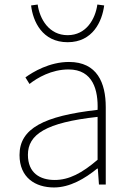

<svg xmlns="http://www.w3.org/2000/svg" viewBox="-20 -813 576 846"><path d="M218 13C288 13 354 -26 408 -70H411L416 0H446V-341C446 -448 408 -540 284 -540C198 -540 125 -496 92 -472L110 -443C144 -470 207 -507 282 -507C391 -507 413 -414 410 -329C173 -302 66 -247 66 -130C66 -30 136 13 218 13ZM221 -20C157 -20 103 -50 103 -131C103 -220 181 -273 410 -298V-109C341 -50 284 -20 221 -20ZM278 -627C389 -627 430 -719 439 -789L409 -793C400 -729 360 -658 278 -658C196 -658 155 -729 146 -793L117 -789C125 -719 166 -627 278 -627Z"/></svg>

Font: Noto Sans CJK Thin
Style: Regular
Weight: 100
Designer: Ryoko NISHIZUKA (kana & ideographs); Paul D. Hunt (Latin, Greek & Cyrillic); Wenlong ZHANG (bopomofo); Sandoll Communica
Foundry: Adobe Systems Incorporated
Version: Version 1.000;PS 1;hotconv 1.0.78;makeotf.lib2.5.61930